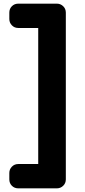

<svg xmlns="http://www.w3.org/2000/svg" viewBox="-20 -780 464 1050"><path d="M291 -760Q311 -760 325.5 -746Q340 -732 340 -711V201Q340 222 325.5 236Q311 250 291 250H80Q59 250 45 236Q31 222 31 201V166Q31 146 45 131.5Q59 117 80 117H189V-627H80Q59 -627 45 -641.5Q31 -656 31 -676V-711Q31 -732 45 -746Q59 -760 80 -760Z"/></svg>

Font: Solway ExtraBold
Style: Regular
Weight: 800
Designer: Mariya V. Pigoulevskaya
Foundry: The Northern Block Ltd.
Version: Version 1.000;hotconv 1.0.109;makeotfexe 2.5.65596